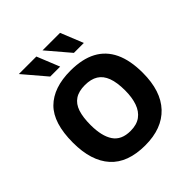

<svg xmlns="http://www.w3.org/2000/svg" viewBox="-192 -822 969 969"><g transform="rotate(-45 292.0 -338.0)"><path d="M292 15Q167 15 105 -54Q43 -123 43 -253Q43 -393 106.5 -456Q170 -519 291 -519Q375 -519 430.5 -489.5Q486 -460 514 -401Q542 -342 542 -253Q542 -123 477 -54Q412 15 292 15ZM291 -89Q335 -89 362.5 -109Q390 -129 403 -166Q416 -203 416 -253Q416 -310 402.5 -346Q389 -382 361.5 -399Q334 -416 291 -416Q247 -416 220 -398Q193 -380 181 -344Q169 -308 169 -253Q169 -174 197.5 -131.5Q226 -89 291 -89ZM198 -570 95 -691H220L269 -570ZM367 -570 264 -691H389L438 -570Z"/></g></svg>

Font: Maven Pro SemiBold
Style: Regular
Weight: 600
Designer: Joe Prince
Foundry: Joe Prince
Version: Version 2.103